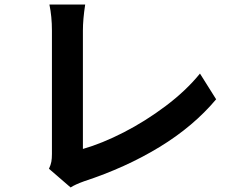

<svg xmlns="http://www.w3.org/2000/svg" viewBox="-20 -781 1040 843"><path d="M195 -40Q203 -57 205.5 -71Q208 -85 208 -105V-647Q208 -708 197 -761H354Q344 -696 344 -647V-127Q428 -151 523.5 -200Q619 -249 708 -316Q797 -383 858 -458L929 -345Q829 -226 680.5 -135.5Q532 -45 349 15Q310 29 290 42Z"/></svg>

Font: Sinter Bold
Style: Regular
Weight: 700
Foundry: Adobe & rsms
Version: Version 1.000